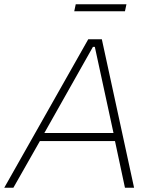

<svg xmlns="http://www.w3.org/2000/svg" viewBox="-53 -885 710 905"><path d="M-33 0H10L135 -220H489L536 0H579L427 -700H363ZM297 -832H536L543 -865H304ZM156 -258 385 -664H394L482 -258Z"/></svg>

Font: Fixel Display ExtraLight
Style: Italic
Weight: 200
Italic angle: -10°
Designer: AlfaBravo + MacPaw
Foundry: Kyrylo Tkachov, Marchela Mozhyna, Serhii Makarenko, Maria Weinstein, Zakhar Kryvoshyya
Version: Version 1.210;Glyphs 3.2 (3217)